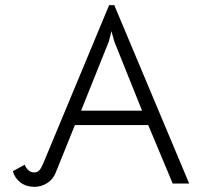

<svg xmlns="http://www.w3.org/2000/svg" viewBox="-20 -713 788 746"><path d="M30 -48 76 -73Q81 -60 90.5 -51.5Q100 -43 113 -43Q125 -43 132.5 -51Q140 -59 148 -78L404 -693H424L715 0H651L556 -227H271L196 -41Q186 -16 163 -1.5Q140 13 114 13Q82 13 59.5 -4Q37 -21 30 -48ZM532 -283 424 -552 413 -592 403 -552 295 -283Z"/></svg>

Font: Bellota
Style: Regular
Weight: 400
Designer: Kemie Guaida
Foundry: Kemie Guaida
Version: Version 4.001